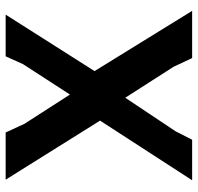

<svg xmlns="http://www.w3.org/2000/svg" viewBox="-30 -654 684 663"><g transform="rotate(-90 311.5 -322.0)"><path d="M593 -644 398 -337 606 0H443L413 -64L306 -231L190 -57L161 0H21L227 -318L23 -644H186L216 -579L317 -422L422 -584L449 -644Z"/></g></svg>

Font: Alegreya Sans
Style: Bold
Weight: 700
Designer: Juan Pablo del Peral
Foundry: Huerta Tipografica
Version: Version 2.007